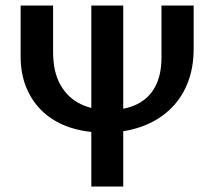

<svg xmlns="http://www.w3.org/2000/svg" viewBox="-20 -678 779 698"><path d="M360 -196Q291 -196 235 -214.5Q179 -233 139 -269Q99 -305 77 -356.5Q55 -408 55 -473V-658H173V-490Q173 -416 200 -369Q227 -322 272.5 -300Q318 -278 374 -278Q437 -278 480 -300Q523 -322 545 -364.5Q567 -407 567 -468V-658H684V-500Q684 -430 661 -373.5Q638 -317 595 -277.5Q552 -238 492.5 -217Q433 -196 360 -196ZM312 0V-658H428V0Z"/></svg>

Font: Ysabeau
Style: Bold
Weight: 700
Designer: Christian Thalmann (Catharsis Fonts)
Version: Version 2.000;gftools[0.9.27.dev2+g8671c4b]